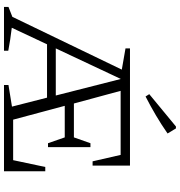

<svg xmlns="http://www.w3.org/2000/svg" viewBox="11 -934 923 986"><g transform="rotate(90 473.0 -441.5)"><path d="M716 -226 686 -312H524L595 -47H803L838 -212H860V0H417V-23L528 -41L482 -221H208L123 -40Q184 -33 241 -22V0H16V-23L67 -43L338 -605L229 -624V-647H831V-455H809L776 -599H447L512 -359H686L716 -444H736V-226ZM229 -266H471L386 -600ZM476 -727 464 -746 630 -883H640L666 -840Q620 -808 572.5 -780Q525 -752 476 -727Z"/></g></svg>

Font: Piazzolla Light
Style: Regular
Weight: 300
Designer: Juan Pablo del Peral
Foundry: Huerta Tipografica
Version: Version 1.330